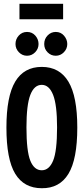

<svg xmlns="http://www.w3.org/2000/svg" viewBox="-20 -985 440 1016"><path d="M201 11Q107 11 60.5 -65.5Q14 -142 14 -310Q14 -475 60.5 -553Q107 -631 201 -631Q295 -631 342 -553Q389 -475 389 -310Q389 -142 342 -65Q295 12 201 11ZM201 -84Q240 -84 261 -134.5Q282 -185 282 -311Q282 -430 261 -483Q240 -536 201 -536Q161 -536 140.5 -483Q120 -430 120 -311Q120 -185 140.5 -134.5Q161 -84 201 -84ZM123 -690Q98 -690 80 -708.5Q62 -727 62 -752Q62 -778 79.5 -797Q97 -816 123 -816Q150 -816 167 -796.5Q184 -777 184 -752Q184 -727 166 -708.5Q148 -690 123 -690ZM275 -690Q250 -690 232 -708Q214 -726 214 -752Q214 -779 232 -797.5Q250 -816 275 -816Q302 -816 319 -796Q336 -776 336 -752Q336 -727 318 -708.5Q300 -690 275 -690ZM83 -883V-965H314V-883Z"/></svg>

Font: Inconsolata Condensed ExtraBold
Style: Regular
Weight: 800
Width: 3
Monospace: yes
Designer: Raph Levien, Cyreal, Brenton Simpson
Foundry: Raph Levien, Cyreal, Google
Version: Version 3.001; ttfautohint (v1.8.2.53-6de2)